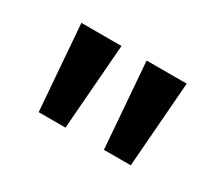

<svg xmlns="http://www.w3.org/2000/svg" viewBox="-62 -836 572 502"><g transform="rotate(30 224.0 -585.0)"><path d="M166 -456H85L65 -714H186ZM363 -456H282L262 -714H383Z"/></g></svg>

Font: Noto Sans Cham SemiBold
Style: Regular
Weight: 600
Version: Version 2.002